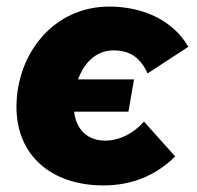

<svg xmlns="http://www.w3.org/2000/svg" viewBox="-20 -550 598 583"><path d="M294 13C381 13 453 -17 512 -75L417 -181C387 -146 344 -123 299 -123C250 -123 212 -152 205 -211H370L387 -309H217C235 -359 272 -397 324 -397C376 -397 407 -374 428 -327L552 -408C503 -492 409 -530 312 -530C141 -530 30 -385 30 -225C30 -80 134 13 294 13Z"/></svg>

Font: Fixel Display 20240404 ExBold
Style: Italic
Weight: 800
Italic angle: -10°
Designer: AlfaBravo + MacPaw
Foundry: Kyrylo Tkachov, Marchela Mozhyna, Serhii Makarenko, Maria Weinstein, Zakhar Kryvoshyya
Version: Version 1.211;Glyphs 3.2 (3225)